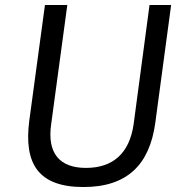

<svg xmlns="http://www.w3.org/2000/svg" viewBox="-20 -743 738 773"><path d="M605 -247 669 -723H582L518 -243C501 -124 433 -67 326 -67C221 -67 169 -125 186 -243L251 -723H161L98 -258C75 -83 135 10 316 10C494 10 582 -82 605 -247Z"/></svg>

Font: United Sans
Style: Italic
Weight: 400
Italic angle: -8°
Designer: Pablo Impallari, Rodrigo Fuenzalida (Modified by Dan O. Williams)
Version: Version 1.000;PS 001.000;hotconv 1.0.88;makeotf.lib2.5.64775